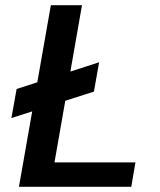

<svg xmlns="http://www.w3.org/2000/svg" viewBox="-20 -720 615 740"><path d="M24 -265 44 -377 362 -480 342 -367ZM53 0 176 -700H296L190 -94H502L486 0Z"/></svg>

Font: DM Sans 20pt SemiBold
Style: Italic
Weight: 600
Italic angle: -10°
Version: Version 4.004;gftools[0.9.30]